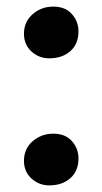

<svg xmlns="http://www.w3.org/2000/svg" viewBox="-20 -552 309 581"><path d="M129 -375.5Q98 -375.5 75.2 -396.2Q52.5 -417 52.5 -450Q52.5 -486 78.8 -509Q105 -532 141 -532Q178 -532 197.8 -509.2Q217.5 -486.5 217.5 -457.5Q217.5 -419 192.8 -397.2Q168 -375.5 129 -375.5ZM129 9Q98 9 75.2 -11.8Q52.5 -32.5 52.5 -65.5Q52.5 -102 79 -124.8Q105.5 -147.5 141 -147.5Q178 -147.5 197.8 -124.8Q217.5 -102 217.5 -73Q217.5 -34.5 192.8 -12.8Q168 9 129 9Z"/></svg>

Font: Merriweather 48pt
Style: Bold
Weight: 700
Version: Version 2.100